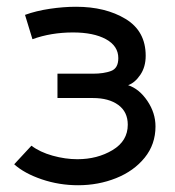

<svg xmlns="http://www.w3.org/2000/svg" viewBox="-20 -538 518 568"><path d="M22 -52 73 -107Q98 -88 135.5 -77.5Q173 -67 209 -67Q268 -67 313 -94Q358 -121 358 -169Q358 -207 330 -227.5Q302 -248 255 -248H150V-320H255Q287 -320 308.5 -328Q330 -336 330 -366Q330 -402 293.5 -422Q257 -442 196 -442Q131 -442 76 -422L54 -494Q87 -506 127.5 -512Q168 -518 205 -518Q292 -518 351.5 -482Q411 -446 411 -373Q411 -340 395 -316.5Q379 -293 359 -286Q392 -275 416 -239.5Q440 -204 440 -164Q440 -111 408 -71.5Q376 -32 323.5 -11Q271 10 211 10Q155 10 103.5 -7.5Q52 -25 22 -52Z"/></svg>

Font: Bellota Text
Style: Bold
Weight: 700
Designer: Kemie Guaida
Foundry: Kemie Guaida
Version: Version 4.001